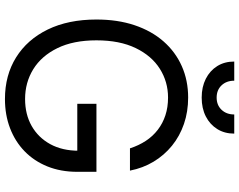

<svg xmlns="http://www.w3.org/2000/svg" viewBox="-116 -849 975 783"><g transform="rotate(90 371.5 -457.5)"><path d="M383.8 9.8Q287.1 9.8 214.1 -35.6Q141.1 -81.1 100.3 -164.8Q59.6 -248.5 59.6 -363.3Q59.6 -449.7 82.8 -518.8Q106 -587.9 148.7 -636.7Q191.4 -685.5 249.8 -711.4Q308.1 -737.3 377.9 -737.3Q435.5 -737.3 485.4 -720.2Q535.2 -703.1 574.2 -671.4Q613.3 -639.6 639.4 -596.2Q665.5 -552.7 675.8 -500H585Q573.2 -536.1 554.4 -564.7Q535.6 -593.3 509.3 -613.5Q482.9 -633.8 450.2 -644.5Q417.5 -655.3 377.9 -655.3Q313.5 -655.3 260.5 -621.8Q207.5 -588.4 176 -523.2Q144.5 -458 144.5 -363.3Q144.5 -269 176.3 -204.1Q208 -139.2 262.2 -105.7Q316.4 -72.3 383.8 -72.3Q446.3 -72.3 493.7 -99.1Q541 -126 567.9 -175Q594.7 -224.1 594.7 -291L622.1 -285.2H403.3V-363.3H680.7V-285.2Q680.7 -217.8 658.7 -163.3Q636.7 -108.9 596.9 -70.3Q557.1 -31.7 502.9 -11Q448.7 9.8 383.8 9.8ZM377.9 -792.5Q334.5 -792.5 301.3 -809.3Q268.1 -826.2 249.5 -856Q231 -885.7 231 -925.3H309.1Q309.1 -893.6 328.1 -873.5Q347.2 -853.5 377.9 -853.5Q408.7 -853.5 427.7 -873.5Q446.8 -893.6 446.8 -925.3H524.9Q524.9 -885.7 506.3 -856Q487.8 -826.2 454.8 -809.3Q421.9 -792.5 377.9 -792.5Z"/></g></svg>

Font: Inter V
Style: 
Weight: 400
Designer: Rasmus Andersson
Foundry: rsms
Version: Version 4.000;git-a3f224843